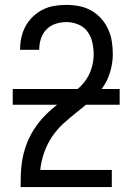

<svg xmlns="http://www.w3.org/2000/svg" viewBox="-20 -763 540 783"><path d="M64 0V-1Q64 -28 65 -55Q66 -82 70.5 -109Q75 -136 83.5 -162Q92 -188 104.5 -211.5Q117 -235 133.5 -257Q150 -279 169.5 -298Q189 -317 210 -333.5Q231 -350 253 -366Q275 -382 296 -399.5Q317 -417 332 -439.5Q347 -462 354.5 -488.5Q362 -515 362 -542Q362 -566 356.5 -590.5Q351 -615 336.5 -634.5Q322 -654 298.5 -663.5Q275 -673 251 -673Q229 -673 207 -666Q185 -659 169.5 -643Q154 -627 147 -605.5Q140 -584 140 -561V-560H62V-563Q62 -587 67.5 -611.5Q73 -636 85 -657.5Q97 -679 115 -696Q133 -713 155 -724Q177 -735 201.5 -739Q226 -743 251 -743Q277 -743 303 -738Q329 -733 352 -720Q375 -707 392.5 -687.5Q410 -668 421 -644Q432 -620 436 -594Q440 -568 440 -542Q440 -506 429.5 -470.5Q419 -435 398.5 -405.5Q378 -376 350.5 -352.5Q323 -329 294.5 -306.5Q266 -284 239 -259.5Q212 -235 192 -205Q172 -175 160 -140.5Q148 -106 144 -70H436V0ZM32 -336V-400H468V-336Z"/></svg>

Font: Iosevka NFM
Style: Regular
Weight: 400
Monospace: yes
Designer: Belleve Invis
Foundry: Belleve Invis
Version: Version 29.0.4; ttfautohint (v1.8.4);Nerd Fonts 3.3.0